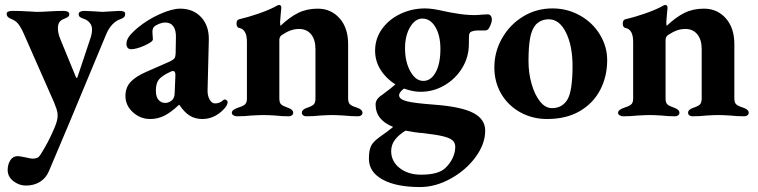

<svg xmlns="http://www.w3.org/2000/svg" viewBox="-20 -467 3063 776"><path d="M11 220Q11 198 21.5 181Q32 164 52 164Q58 164 83 169Q107 175 116 174Q130 173 136 167.5Q142 162 151 146Q161 130 173 107.5Q185 85 201 48Q213 19 213 0Q213 -13 208.5 -26.5Q204 -40 199 -52L76 -331Q65 -356 54 -370Q43 -384 26 -390Q16 -394 11.5 -399Q7 -404 7 -412Q7 -423 32 -423Q61 -423 93 -421Q119 -419 128 -419Q149 -419 179 -421Q213 -423 237 -423Q246 -423 253 -420Q260 -417 260 -410Q260 -403 255.5 -399.5Q251 -396 245 -393.5Q239 -391 237 -390Q225 -385 219.5 -376.5Q214 -368 214 -352Q214 -332 225 -306L287 -155Q288 -152 290 -152Q292 -152 293 -155L344 -308Q352 -330 352 -348Q352 -364 342.5 -375Q333 -386 321 -390Q309 -394 303.5 -398Q298 -402 298 -410Q298 -417 305 -420Q312 -423 321 -423Q357 -421 364 -421Q386 -419 394 -419Q401 -419 427 -421Q432 -421 462 -423Q486 -423 486 -412Q486 -403 482 -398.5Q478 -394 468 -390Q449 -384 434 -368Q419 -352 409 -328L260 30Q228 107 178 224Q166 253 141.5 268Q117 283 85 283Q57 283 34 265Q11 247 11 220Z M487 -79Q487 -113 507.5 -135.5Q528 -158 572 -177L661 -216Q681 -225 685.5 -232Q690 -239 690 -258L691 -315Q692 -344 681 -360Q670 -376 648 -376Q636 -376 622.5 -370.5Q609 -365 602 -358Q596 -351 596 -337Q596 -330 597 -322.5Q598 -315 598 -308Q598 -298 564.5 -283Q531 -268 509 -268Q501 -268 496 -274Q491 -280 491 -289Q491 -305 502 -320Q513 -335 538 -356Q577 -388 626 -410Q675 -432 708 -432Q761 -432 793 -397.5Q825 -363 824 -306L819 -104Q818 -81 827 -65Q836 -49 849 -49Q868 -49 882 -62Q885 -65 888 -65Q893 -65 896.5 -61.5Q900 -58 900 -54Q900 -41 882 -23Q845 14 798 14Q769 14 747 0.5Q725 -13 705 -43H703Q670 -12 643.5 1Q617 14 587 14Q547 14 517 -13.5Q487 -41 487 -79ZM679 -66Q686 -77 686 -92L689 -164Q689 -180 679 -180Q674 -180 667 -176Q635 -161 622.5 -146Q610 -131 610 -101Q610 -75 621 -63Q632 -51 647 -51Q666 -51 679 -66Z M917 -11Q917 -23 940 -31Q960 -37 969 -44Q978 -51 978 -69V-298Q978 -348 947 -354Q936 -356 936 -372Q936 -386 946 -389Q981 -397 1022 -411Q1063 -425 1090 -439Q1103 -447 1108 -447Q1117 -447 1117 -435L1115 -415Q1112 -379 1112 -378Q1112 -365 1114 -363Q1151 -398 1185.5 -415Q1220 -432 1264 -432Q1318 -432 1352.5 -393Q1387 -354 1387 -289V-69Q1387 -51 1396 -44Q1405 -37 1425 -31Q1445 -24 1445 -11Q1445 -5 1440 -1Q1435 3 1428 3Q1398 3 1371 0Q1339 -2 1322 -2Q1305 -2 1273 0Q1248 3 1217 3Q1210 3 1205 -1Q1200 -5 1200 -11Q1200 -24 1220 -31Q1239 -37 1247 -44Q1255 -51 1255 -69V-268Q1255 -306 1238 -327.5Q1221 -349 1191 -350Q1170 -350 1153 -343.5Q1136 -337 1117 -324Q1109 -317 1109 -305V-69Q1109 -51 1117 -44.5Q1125 -38 1145 -31Q1165 -24 1165 -11Q1165 -5 1160 -1Q1155 3 1148 3Q1118 3 1094 0Q1062 -2 1046 -2Q1029 -2 995 0Q968 3 937 3Q930 3 923.5 -1Q917 -5 917 -11Z M1968 -387Q1968 -380 1964 -369.5Q1960 -359 1955 -351Q1949 -344 1942 -344H1915Q1890 -344 1880 -336Q1876 -331 1875.5 -322.5Q1875 -314 1875 -289Q1875 -237 1848.5 -193Q1822 -149 1777 -122.5Q1732 -96 1680 -96Q1649 -96 1613 -109Q1604 -103 1598.5 -95.5Q1593 -88 1593 -82Q1593 -66 1623 -58Q1653 -50 1735 -44Q1843 -36 1892 -11Q1941 14 1941 61Q1941 115 1902 168Q1863 221 1801.5 255Q1740 289 1678 289Q1581 289 1526 258.5Q1471 228 1471 175Q1471 143 1478.5 125.5Q1486 108 1510 90Q1526 79 1544 65.5Q1562 52 1569 46Q1498 18 1498 -45Q1498 -67 1525 -84Q1568 -116 1578 -126Q1541 -149 1518.5 -184.5Q1496 -220 1496 -262Q1496 -311 1524 -350Q1552 -389 1598.5 -411Q1645 -433 1698 -433Q1728 -433 1774 -422Q1802 -416 1817 -414Q1859 -406 1897 -406Q1910 -406 1930 -408L1952 -409Q1959 -409 1963.5 -403Q1968 -397 1968 -387ZM1760 -269Q1760 -324 1739.5 -358Q1719 -392 1687 -392Q1658 -392 1637.5 -357.5Q1617 -323 1617 -272Q1617 -217 1638.5 -178.5Q1660 -140 1691 -140Q1722 -140 1741 -175Q1760 -210 1760 -269ZM1690 71Q1660 69 1619 61Q1590 79 1575.5 99Q1561 119 1561 144Q1561 185 1595 212Q1629 239 1682 239Q1752 239 1780 212Q1799 194 1809.5 171.5Q1820 149 1820 126Q1820 110 1808.5 100Q1797 90 1769.5 83.5Q1742 77 1690 71Z M1978 -195Q1978 -258 2009.5 -313Q2041 -368 2094.5 -400.5Q2148 -433 2213 -433Q2273 -433 2324 -404.5Q2375 -376 2404.5 -327.5Q2434 -279 2434 -224Q2434 -158 2406 -104Q2378 -50 2323.5 -18Q2269 14 2191 14Q2132 14 2083 -13Q2034 -40 2006 -87.5Q1978 -135 1978 -195ZM2273 -64Q2294 -99 2294 -200Q2294 -282 2267.5 -335.5Q2241 -389 2198 -389Q2167 -389 2146 -368Q2129 -349 2122.5 -313Q2116 -277 2116 -220Q2116 -172 2128.5 -128Q2141 -84 2162.5 -57Q2184 -30 2211 -30Q2252 -30 2273 -64Z M2478 -11Q2478 -23 2501 -31Q2521 -37 2530 -44Q2539 -51 2539 -69V-298Q2539 -348 2508 -354Q2497 -356 2497 -372Q2497 -386 2507 -389Q2542 -397 2583 -411Q2624 -425 2651 -439Q2664 -447 2669 -447Q2678 -447 2678 -435L2676 -415Q2673 -379 2673 -378Q2673 -365 2675 -363Q2712 -398 2746.5 -415Q2781 -432 2825 -432Q2879 -432 2913.5 -393Q2948 -354 2948 -289V-69Q2948 -51 2957 -44Q2966 -37 2986 -31Q3006 -24 3006 -11Q3006 -5 3001 -1Q2996 3 2989 3Q2959 3 2932 0Q2900 -2 2883 -2Q2866 -2 2834 0Q2809 3 2778 3Q2771 3 2766 -1Q2761 -5 2761 -11Q2761 -24 2781 -31Q2800 -37 2808 -44Q2816 -51 2816 -69V-268Q2816 -306 2799 -327.5Q2782 -349 2752 -350Q2731 -350 2714 -343.5Q2697 -337 2678 -324Q2670 -317 2670 -305V-69Q2670 -51 2678 -44.5Q2686 -38 2706 -31Q2726 -24 2726 -11Q2726 -5 2721 -1Q2716 3 2709 3Q2679 3 2655 0Q2623 -2 2607 -2Q2590 -2 2556 0Q2529 3 2498 3Q2491 3 2484.5 -1Q2478 -5 2478 -11Z"/></svg>

Font: EB Garamond
Style: Bold
Weight: 700
Designer: Georg Duffner and Octavio Pardo
Foundry: Georg Duffner
Version: Version 1.000; ttfautohint (v1.6)